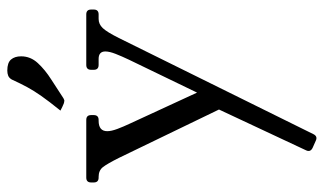

<svg xmlns="http://www.w3.org/2000/svg" viewBox="-196 -494 866 513"><g transform="rotate(-90 236.5 -238.0)"><path d="M217 -50 71 -352Q55 -384 46 -395.5Q37 -407 20 -407H18Q5 -407 5 -420V-427Q5 -440 18 -440H172Q185 -440 185 -427V-420Q185 -407 172 -407H170Q142 -407 142 -384Q142 -373 148 -357Q154 -341 162 -324L258 -116ZM233 -119 333 -326Q342 -345 348.5 -361.5Q355 -378 355 -389Q355 -407 335 -407H319Q306 -407 306 -420V-427Q306 -440 319 -440H454Q467 -440 467 -427V-420Q467 -407 454 -407H442Q428 -407 417.5 -396Q407 -385 391 -353L134 167Q128 179 116 173L98 165Q85 159 91 147L210 -107ZM197 -509Q222 -540 236 -560Q250 -580 259.5 -597.5Q269 -615 280 -639Q284 -646 290 -648.5Q296 -651 304 -651Q325 -651 333.5 -641Q342 -631 342 -614Q342 -589 324 -569.5Q306 -550 280 -533.5Q254 -517 230 -501Q228 -500 225.5 -499Q223 -498 221 -499Q217 -499 207 -504Z"/></g></svg>

Font: Young Serif Light
Style: Regular
Weight: 300
Designer: Bastien Sozeau
Foundry: NBR — Bastien Sozeau
Version: Version 5.001